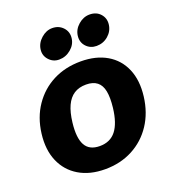

<svg xmlns="http://www.w3.org/2000/svg" viewBox="-134 -828 836 936"><g transform="rotate(-20 284.0 -359.5)"><path d="M318 -527Q397 -527 452.5 -494.5Q508 -462 533.5 -402Q559 -342 549 -261Q539 -180 499 -119.5Q459 -59 395.5 -25.5Q332 8 252 8Q173 8 117 -25.5Q61 -59 35 -119.5Q9 -180 19 -261Q29 -342 70 -402Q111 -462 174.5 -494.5Q238 -527 318 -527ZM266 -107Q320 -107 350 -145Q380 -183 389 -260Q395 -312 388.5 -345.5Q382 -379 361 -395.5Q340 -412 304 -412Q267 -412 241.5 -395.5Q216 -379 200.5 -345.5Q185 -312 179 -260Q170 -183 191 -145Q212 -107 266 -107ZM316 -648Q312 -616 285 -593.5Q258 -571 224 -571Q193 -571 172 -594Q151 -617 155 -648Q159 -680 185.5 -703.5Q212 -727 243 -727Q277 -727 298.5 -704Q320 -681 316 -648ZM509 -649Q505 -616 479 -593.5Q453 -571 418 -571Q386 -571 365 -593.5Q344 -616 348 -649Q352 -681 378.5 -704Q405 -727 437 -727Q472 -727 492.5 -704Q513 -681 509 -649Z"/></g></svg>

Font: Aleo Black
Style: Italic
Weight: 900
Italic angle: -7°
Designer: Alessio Laiso
Foundry: Alessio Laiso
Version: Version 2.001;gftools[0.9.29]